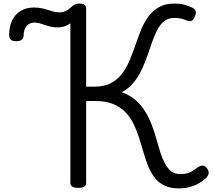

<svg xmlns="http://www.w3.org/2000/svg" viewBox="-20 -1035 1195 1072"><path d="M979 17Q931 17 897.5 0.5Q864 -16 842.5 -44.5Q821 -73 806.5 -109.5Q792 -146 780.5 -186.5Q769 -227 756 -267.5Q743 -308 725 -344.5Q707 -381 680 -409Q653 -437 612 -454Q571 -471 512 -471H461V-14Q461 0 450 7Q439 14 417 14Q395 14 384 7Q373 0 373 -14V-905Q360 -895 341.5 -888.5Q323 -882 301 -882Q281 -882 263.5 -886Q246 -890 231 -895.5Q216 -901 201 -905Q186 -909 171 -909Q153 -909 140 -900Q127 -891 119.5 -875Q112 -859 112 -838Q112 -824 103 -814.5Q94 -805 70 -805Q48 -805 39.5 -814.5Q31 -824 31 -838Q31 -886 47.5 -920.5Q64 -955 95 -974Q126 -993 170 -993Q193 -993 212 -989Q231 -985 247.5 -979.5Q264 -974 279.5 -970Q295 -966 313 -966Q331 -966 347.5 -974Q364 -982 376 -994Q390 -1006 399 -1010.5Q408 -1015 422 -1015Q442 -1015 451.5 -1008.5Q461 -1002 461 -988V-551H506Q561 -551 598.5 -570.5Q636 -590 661 -623Q686 -656 703.5 -697.5Q721 -739 736 -783Q751 -827 767.5 -868Q784 -909 808 -942Q832 -975 867 -995Q902 -1015 954 -1015Q985 -1015 1009.5 -1008.5Q1034 -1002 1054 -992Q1069 -983 1072.5 -972Q1076 -961 1068 -944Q1061 -925 1051 -919.5Q1041 -914 1025 -920Q1011 -926 993.5 -930.5Q976 -935 953 -935Q924 -935 903 -921Q882 -907 867 -883Q852 -859 840 -828.5Q828 -798 816.5 -763Q805 -728 791.5 -693Q778 -658 760.5 -625.5Q743 -593 718.5 -565.5Q694 -538 660 -520Q705 -504 736.5 -476.5Q768 -449 790 -413.5Q812 -378 827 -338.5Q842 -299 853 -259.5Q864 -220 875 -185Q886 -150 900.5 -122.5Q915 -95 935.5 -79Q956 -63 987 -63Q1011 -63 1027.5 -68Q1044 -73 1056 -81Q1068 -89 1079 -97Q1096 -109 1108.5 -110.5Q1121 -112 1132 -100Q1147 -83 1145 -67.5Q1143 -52 1126 -37Q1097 -11 1059.5 3Q1022 17 979 17Z"/></svg>

Font: Playwrite ES Deco
Style: Regular
Weight: 400
Designer: Veronika Burian, José Scaglione
Foundry: TypeTogether
Version: Version 1.002